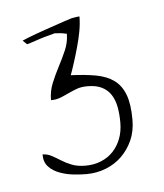

<svg xmlns="http://www.w3.org/2000/svg" viewBox="-34 -467 303 355"><g transform="rotate(-5 117.5 -290.0)"><path d="M35.4 -188.2Q44.2 -188.2 52 -184Q59.8 -179.9 68.4 -174.4Q77 -168.9 87.8 -164.7Q98.6 -160.6 113 -160.6Q129.1 -160.6 142.1 -166.1Q155.1 -171.5 164.3 -181.2Q173.4 -190.8 178.7 -204.4Q183.9 -217.9 183.9 -234.6Q183.9 -249.8 181.5 -263.1Q179 -276.4 172.9 -286Q166.8 -295.7 156.2 -301.1Q145.7 -306.6 129.6 -306.6Q117.4 -306.6 109.1 -303.5Q100.8 -300.3 93 -296.7Q85.3 -293 77.5 -289.9Q69.7 -286.8 59.8 -286.8Q59.8 -303.5 65.9 -318.3Q72 -333.2 79.4 -347.3Q86.9 -361.4 93.3 -376.2Q99.7 -391.1 99.7 -406.7Q98 -406.7 95 -407.5Q91.9 -408.3 88.3 -408.6Q84.7 -408.8 81.7 -409.1Q78.6 -409.4 77 -409.4Q74.2 -408.3 66.7 -406.5Q59.2 -404.7 50.9 -402Q42.6 -399.4 35.1 -396.8Q27.6 -394.2 24.8 -393.7L17.1 -401Q20.4 -402.6 27.6 -405.4Q34.8 -408.3 43.4 -411.4Q52 -414.6 62 -418Q72 -421.3 81.1 -424.5Q90.3 -427.6 97.2 -430Q104.1 -432.3 107.4 -433.3Q108.6 -433.9 111 -434.4Q113.5 -434.9 116.6 -435.4Q119.6 -436 122.1 -436.2Q124.6 -436.5 125.7 -436.5Q125.7 -423.4 123 -408.6Q120.2 -393.7 116 -379.1Q111.9 -364.5 107.7 -351.5Q103.6 -338.4 100.2 -329.6Q126.8 -328.5 146.8 -324.9Q166.8 -321.2 180.1 -311.6Q193.4 -301.9 200 -284.4Q206.7 -267 206.7 -237.8Q206.7 -216.4 199.2 -199.7Q191.7 -183 179.2 -170.7Q166.8 -158.5 149.6 -151.7Q132.4 -144.9 113 -144.9Q103.6 -144.9 90.3 -146.2Q77 -147.5 64.5 -152Q52 -156.4 43.7 -165Q35.4 -173.6 35.4 -188.2Z"/></g></svg>

Font: The Girl Next Door
Style: Regular
Weight: 400
Designer: Kimberly Geswein
Foundry: Kimberly Geswein
Version: Version 1.002 2010